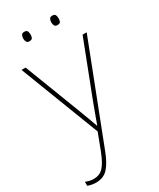

<svg xmlns="http://www.w3.org/2000/svg" viewBox="-242 -782 908 1097"><g transform="rotate(-30 212.0 -233.0)"><path d="M0 -528H27L164 -172Q182 -124 194.5 -91Q207 -58 214 -37H216Q224 -59 235.5 -91Q247 -123 264 -168L403 -528H430L181 115Q156 180 126.5 211.5Q97 243 48 243Q21 243 -6 233V207Q8 212 20 215Q32 218 48 218Q86 218 110.5 192Q135 166 160 102L201 -6ZM98 -678Q98 -690 103 -699.5Q108 -709 121 -709Q138 -709 142 -699.5Q146 -690 146 -678Q146 -665 142 -656Q138 -647 121 -647Q108 -647 103 -656Q98 -665 98 -678ZM283 -678Q283 -690 288 -699.5Q293 -709 306 -709Q323 -709 327 -699.5Q331 -690 331 -678Q331 -665 327 -656Q323 -647 306 -647Q293 -647 288 -656Q283 -665 283 -678Z"/></g></svg>

Font: Noto Sans Khmer UI Thin
Style: Regular
Weight: 100
Designer: Danh Hong and the Monotype Design Team
Foundry: Monotype Imaging Inc.
Version: Version 2.002; ttfautohint (v1.8.4.7-5d5b)